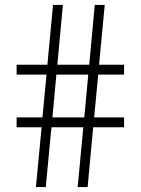

<svg xmlns="http://www.w3.org/2000/svg" viewBox="-20 -760 572 780"><path d="M126 0 149 -243H47.5V-283H152.5L169 -457H47.5V-497H172.5L195.5 -740H235.5L213 -497H342.5L365 -740H405.5L382.5 -497H484V-457H379L362.5 -283H484V-243H358.5L336 0H295.5L318.5 -243H189L166 0ZM193 -283H322.5L338.5 -457H209Z"/></svg>

Font: Encode Sans SmCnd XLt
Style: Regular
Weight: 200
Width: 4
Designer: Multiple Designers
Foundry: Impallari Type
Version: Version 3.002; ttfautohint (v1.8.3) -l 8 -r 50 -G 200 -x 14 